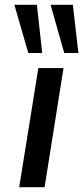

<svg xmlns="http://www.w3.org/2000/svg" viewBox="-20 -781 347 801"><path d="M60 0 140 -497H245L166 0ZM248 -560 191 -761H284L307 -560ZM98 -560 40 -761H134L156 -560Z"/></svg>

Font: Nunito Sans 7pt SemiExpanded Medium
Style: Italic
Weight: 500
Width: 6
Italic angle: -9°
Designer: Vernon Adams
Foundry: Vernon Adams
Version: Version 3.101;gftools[0.9.27]